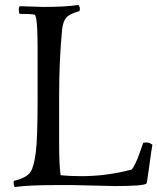

<svg xmlns="http://www.w3.org/2000/svg" viewBox="-20 -748 636 776"><path d="M444 4 273 0H207Q94 0 40 8Q35 2 35 -9L36 -17Q88 -29 104 -54Q117 -74 124.5 -130.5Q132 -187 132 -349V-551Q132 -688 119 -689Q100 -692 59 -692Q56 -699 56 -708Q56 -717 59 -723L155 -720Q247 -720 297 -728Q303 -720 303 -712L301 -703Q260 -692 247 -675.5Q234 -659 231 -628Q219 -505 219 -361V-172Q219 -78 225 -40Q261 -36 309 -36Q412 -36 513 -63Q529 -86 542.5 -124.5Q556 -163 559 -171Q564 -172 574 -172Q584 -172 596 -163Q592 -142 583 -75Q574 -8 572 -6Q559 4 444 4Z"/></svg>

Font: Rosarivo
Style: Regular
Weight: 400
Designer: Pablo Ugerman
Foundry: Pablo Ugerman
Version: Version 1.003